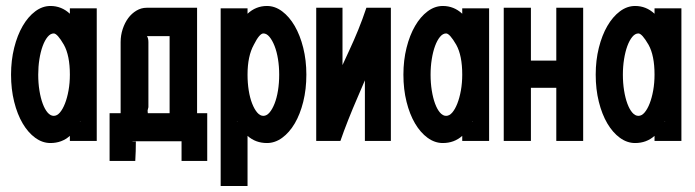

<svg xmlns="http://www.w3.org/2000/svg" viewBox="-20 -474 2327 643"><path d="M304 -446V-2H214V-19Q187 5 149 5Q122 5 98 -12.5Q74 -30 56 -60.5Q38 -91 27.5 -133Q17 -175 17 -224Q17 -272 27.5 -314Q38 -356 56 -387Q74 -418 98 -436Q122 -454 149 -454Q186 -454 214 -428V-446ZM248 -68Q248 -67 247 -67H250ZM194 -324Q172 -362 160 -362Q149 -362 139.5 -350.5Q130 -339 123 -320Q116 -301 112 -276Q108 -251 108 -224Q108 -196 112 -171Q116 -146 123 -127Q130 -108 139.5 -97Q149 -86 160 -86Q171 -86 180.5 -97Q190 -108 197.5 -127Q205 -146 209.5 -171Q214 -196 214 -224Q214 -288 194 -324Z M384 -95V-333Q384 -356 391 -377Q398 -398 409.5 -413.5Q421 -429 437 -438.5Q453 -448 471 -448H640V-95H674V65H588V-1H427Q426 -1 424.5 -0.5Q423 0 421 0H435Q435 15 434.5 32Q434 49 433 65H347V-95ZM477 -115Q477 -113 476 -111Q475 -109 475 -107Q474 -104 474.5 -101Q475 -98 475 -95H548V-353H472Q474 -351 475.5 -345.5Q477 -340 477 -333Z M719 -446H809V-428Q837 -454 874 -454Q901 -454 925 -436Q949 -418 967 -387Q985 -356 995.5 -314Q1006 -272 1006 -224Q1006 -175 995.5 -133Q985 -91 967 -60.5Q949 -30 925 -12.5Q901 5 874 5Q836 5 809 -19V149H719ZM773 -67H775V-68ZM774 -378V-377ZM830 -324Q809 -286 809 -224Q809 -196 813 -171Q817 -146 824.5 -127Q832 -108 841.5 -97Q851 -86 862 -86Q873 -86 882.5 -97Q892 -108 899.5 -127Q907 -146 911 -171Q915 -196 915 -224Q915 -251 911 -276Q907 -301 899.5 -320Q892 -339 882.5 -350.5Q873 -362 862 -362Q849 -362 830 -324Z M1202 -2V-205Q1196 -191 1190 -177Q1184 -163 1178 -149Q1161 -110 1146 -72Q1131 -34 1120 -2H1039V-448H1127V-256Q1132 -267 1138.5 -281Q1145 -295 1150 -306Q1165 -338 1179.5 -373.5Q1194 -409 1207 -448H1289V-2Z M1618 -446V-2H1528V-19Q1501 5 1463 5Q1436 5 1412 -12.5Q1388 -30 1370 -60.5Q1352 -91 1341.5 -133Q1331 -175 1331 -224Q1331 -272 1341.5 -314Q1352 -356 1370 -387Q1388 -418 1412 -436Q1436 -454 1463 -454Q1500 -454 1528 -428V-446ZM1562 -68Q1562 -67 1561 -67H1564ZM1508 -324Q1486 -362 1474 -362Q1463 -362 1453.5 -350.5Q1444 -339 1437 -320Q1430 -301 1426 -276Q1422 -251 1422 -224Q1422 -196 1426 -171Q1430 -146 1437 -127Q1444 -108 1453.5 -97Q1463 -86 1474 -86Q1485 -86 1494.5 -97Q1504 -108 1511.5 -127Q1519 -146 1523.5 -171Q1528 -196 1528 -224Q1528 -288 1508 -324Z M1933 -448V-2H1843V-180H1758V-2H1667V-448H1758V-271H1843V-448Z M2262 -446V-2H2172V-19Q2145 5 2107 5Q2080 5 2056 -12.5Q2032 -30 2014 -60.5Q1996 -91 1985.5 -133Q1975 -175 1975 -224Q1975 -272 1985.5 -314Q1996 -356 2014 -387Q2032 -418 2056 -436Q2080 -454 2107 -454Q2144 -454 2172 -428V-446ZM2206 -68Q2206 -67 2205 -67H2208ZM2152 -324Q2130 -362 2118 -362Q2107 -362 2097.5 -350.5Q2088 -339 2081 -320Q2074 -301 2070 -276Q2066 -251 2066 -224Q2066 -196 2070 -171Q2074 -146 2081 -127Q2088 -108 2097.5 -97Q2107 -86 2118 -86Q2129 -86 2138.5 -97Q2148 -108 2155.5 -127Q2163 -146 2167.5 -171Q2172 -196 2172 -224Q2172 -288 2152 -324Z"/></svg>

Font: Fundamental  Brigade Condensed
Style: Regular
Weight: 400
Width: 3
Designer: Peter Wiegel, original typeface by Carl Albert Fahrenwaldt 1901
Foundry: Peter Wiegel
Version: Version 0.000 2012 initial release